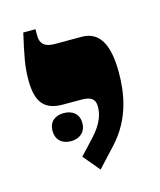

<svg xmlns="http://www.w3.org/2000/svg" viewBox="-76 -704 456 548"><g transform="rotate(-15 152.5 -429.5)"><path d="M155 -212 206 -267C268 -333 277 -411 277 -467C277 -551 252 -592 201 -592H121C92 -592 79 -604 79 -628V-647H43C28 -581 22 -552 22 -512C22 -446 45 -419 99 -419H153C182 -419 194 -410 194 -388C194 -366 187 -340 156 -306L114 -261ZM51 -354C51 -326 70 -312 95 -312C119 -312 139 -326 139 -354C139 -382 119 -395 95 -395C70 -395 51 -382 51 -354Z"/></g></svg>

Font: Noto Serif Hebrew SemiCondensed ExtraBold
Style: Regular
Weight: 800
Width: 4
Designer: Monotype Design Team
Foundry: Monotype Imaging Inc.
Version: Version 2.004